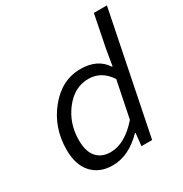

<svg xmlns="http://www.w3.org/2000/svg" viewBox="-168 -841 936 982"><g transform="rotate(-30 300.0 -350.0)"><path d="M218 12Q142 12 97 -36.5Q52 -85 52 -174Q52 -305 130.5 -401.5Q209 -498 319 -498Q420 -498 466 -427H469L485 -522L523 -712H600L456 0H393L401 -74H397Q313 12 218 12ZM242 -52Q327 -52 409 -146L453 -362Q406 -434 329 -434Q247 -434 189 -359.5Q131 -285 131 -186Q131 -119 160.5 -85.5Q190 -52 242 -52Z"/></g></svg>

Font: TypoPRO Source Code Pro
Style: Italic
Weight: 400
Italic angle: -11°
Monospace: yes
Designer: Paul D. Hunt, Teo Tuominen
Foundry: Adobe Systems Incorporated
Version: Version 1.030;PS 1.0;hotconv 1.0.84;makeotf.lib2.5.63406